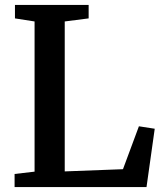

<svg xmlns="http://www.w3.org/2000/svg" viewBox="-20 -763 667 783"><path d="M39.5 0V-53.5L121 -63V-675.5L41 -688V-743H341.5V-688L244 -675.5V-64L481.5 -73L546.5 -248L611 -238L577.5 0Z"/></svg>

Font: Merriweather SemiBold
Style: Regular
Weight: 600
Version: Version 2.100